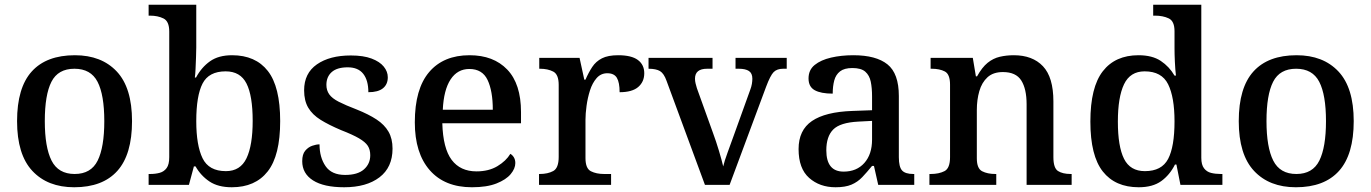

<svg xmlns="http://www.w3.org/2000/svg" viewBox="-20 -780 5783 810"><path d="M293 10Q181 10 116.5 -59Q52 -128 52 -269Q52 -410 114 -478.5Q176 -547 296 -547Q408 -547 472.5 -478.5Q537 -410 537 -269Q537 -128 475 -59Q413 10 293 10ZM295 -46Q364 -46 392 -102.5Q420 -159 420 -269Q420 -380 391.5 -435Q363 -490 294 -490Q225 -490 197 -435Q169 -380 169 -269Q169 -159 197.5 -102.5Q226 -46 295 -46Z M958 10Q900 10 863.5 -14.5Q827 -39 805 -78H798L777 0H607V-46H614Q636 -46 654 -51Q672 -56 683 -71Q694 -86 694 -117V-647Q694 -690 670 -702Q646 -714 613 -714H607V-760H808V-580Q808 -564 807 -539Q806 -514 805 -490Q804 -466 802 -453H807Q830 -496 866 -521.5Q902 -547 959 -547Q1058 -547 1110 -480.5Q1162 -414 1162 -269Q1162 -124 1109.5 -57Q1057 10 958 10ZM933 -58Q994 -58 1020 -112.5Q1046 -167 1046 -270Q1046 -376 1020 -427.5Q994 -479 932 -479Q861 -479 834.5 -427.5Q808 -376 808 -269Q808 -167 834.5 -112.5Q861 -58 933 -58Z M1432 10Q1346 10 1300.5 -19Q1255 -48 1255 -100Q1255 -129 1267.5 -144Q1280 -159 1297 -165Q1314 -171 1328 -171Q1328 -116 1353.5 -79Q1379 -42 1436 -42Q1489 -42 1515.5 -65.5Q1542 -89 1542 -125Q1542 -149 1531.5 -165Q1521 -181 1494.5 -196.5Q1468 -212 1419 -231Q1367 -253 1332.5 -274.5Q1298 -296 1280.5 -325.5Q1263 -355 1263 -399Q1263 -471 1317 -508.5Q1371 -546 1460 -546Q1513 -546 1547.5 -533Q1582 -520 1599 -499Q1616 -478 1616 -454Q1616 -424 1595.5 -407.5Q1575 -391 1534 -391Q1534 -441 1512.5 -468.5Q1491 -496 1447 -496Q1402 -496 1379.5 -476Q1357 -456 1357 -422Q1357 -399 1369 -382Q1381 -365 1409.5 -350.5Q1438 -336 1485 -318Q1535 -298 1568.5 -276Q1602 -254 1619 -224.5Q1636 -195 1636 -153Q1636 -74 1581 -32Q1526 10 1432 10Z M1971 10Q1856 10 1793 -62Q1730 -134 1730 -264Q1730 -405 1790.5 -476Q1851 -547 1961 -547Q2062 -547 2120 -486.5Q2178 -426 2178 -307V-260H1846Q1849 -154 1885.5 -105.5Q1922 -57 1990 -57Q2042 -57 2078.5 -79Q2115 -101 2133 -131Q2142 -126 2148 -116Q2154 -106 2154 -92Q2154 -69 2134.5 -45.5Q2115 -22 2074.5 -6Q2034 10 1971 10ZM2059 -317Q2059 -396 2037 -442.5Q2015 -489 1960 -489Q1910 -489 1881 -445Q1852 -401 1848 -317Z M2254 0V-46H2257Q2291 -46 2314 -58.5Q2337 -71 2337 -118V-422Q2337 -466 2314 -478Q2291 -490 2258 -490H2255V-536H2425L2445 -444H2450Q2463 -474 2478.5 -497.5Q2494 -521 2519.5 -534Q2545 -547 2588 -547Q2644 -547 2671 -527Q2698 -507 2698 -471Q2698 -435 2672.5 -413Q2647 -391 2594 -391Q2594 -432 2582.5 -451.5Q2571 -471 2542 -471Q2515 -471 2497 -450.5Q2479 -430 2469 -398.5Q2459 -367 2454.5 -333.5Q2450 -300 2450 -275V-113Q2450 -69 2473 -57.5Q2496 -46 2528 -46H2558V0Z M2792 -439Q2781 -470 2764.5 -480Q2748 -490 2716 -490V-536H2986V-490H2963Q2912 -490 2912 -448Q2912 -438 2914.5 -428Q2917 -418 2920 -408L2988 -219Q3001 -184 3013 -144Q3025 -104 3031 -78Q3036 -100 3049.5 -136.5Q3063 -173 3074 -204L3145 -401Q3150 -414 3152 -426Q3154 -438 3154 -448Q3154 -471 3139.5 -480.5Q3125 -490 3097 -490H3083V-536H3299V-490H3284Q3258 -490 3244 -476Q3230 -462 3212 -414L3058 0H2954Z M3505 10Q3438 10 3393.5 -29.5Q3349 -69 3349 -151Q3349 -231 3405.5 -269.5Q3462 -308 3576 -312L3659 -315V-373Q3659 -409 3653.5 -435.5Q3648 -462 3630.5 -477.5Q3613 -493 3576 -493Q3542 -493 3524 -479Q3506 -465 3499.5 -440.5Q3493 -416 3493 -385Q3443 -385 3417 -399.5Q3391 -414 3391 -449Q3391 -485 3417 -506Q3443 -527 3486 -537Q3529 -547 3580 -547Q3676 -547 3724 -508.5Q3772 -470 3772 -375V-117Q3772 -76 3785.5 -61Q3799 -46 3833 -46H3837V0H3685L3667 -80H3659Q3637 -53 3617.5 -32.5Q3598 -12 3572 -1Q3546 10 3505 10ZM3539 -56Q3594 -56 3626.5 -92.5Q3659 -129 3659 -191V-270L3601 -267Q3524 -263 3495 -233.5Q3466 -204 3466 -146Q3466 -56 3539 -56Z M3901 0V-46H3907Q3941 -46 3964.5 -58Q3988 -70 3988 -117V-423Q3988 -467 3966 -478.5Q3944 -490 3911 -490H3906V-536H4084L4097 -458H4102Q4123 -496 4146.5 -515Q4170 -534 4198 -540.5Q4226 -547 4257 -547Q4336 -547 4380 -500.5Q4424 -454 4424 -352V-117Q4424 -71 4443.5 -58.5Q4463 -46 4497 -46H4501V0H4311V-340Q4311 -405 4288.5 -440.5Q4266 -476 4211 -476Q4170 -476 4146 -454Q4122 -432 4111.5 -395.5Q4101 -359 4101 -316V-112Q4101 -69 4123.5 -57.5Q4146 -46 4179 -46H4183V0Z M4784 10Q4685 10 4632.5 -56.5Q4580 -123 4580 -267Q4580 -412 4632.5 -479.5Q4685 -547 4783 -547Q4841 -547 4877 -523Q4913 -499 4935 -461H4941Q4938 -487 4936.5 -519Q4935 -551 4935 -575V-648Q4935 -691 4910.5 -702.5Q4886 -714 4853 -714H4845V-760H5048V-114Q5048 -85 5059.5 -70Q5071 -55 5089.5 -50.5Q5108 -46 5130 -46H5137V0H4960L4943 -86H4937Q4915 -42 4879 -16Q4843 10 4784 10ZM4810 -58Q4881 -58 4908 -109.5Q4935 -161 4935 -268Q4935 -370 4908 -424.5Q4881 -479 4809 -479Q4748 -479 4722 -424.5Q4696 -370 4696 -267Q4696 -162 4722 -110Q4748 -58 4810 -58Z M5447 10Q5335 10 5270.5 -59Q5206 -128 5206 -269Q5206 -410 5268 -478.5Q5330 -547 5450 -547Q5562 -547 5626.5 -478.5Q5691 -410 5691 -269Q5691 -128 5629 -59Q5567 10 5447 10ZM5449 -46Q5518 -46 5546 -102.5Q5574 -159 5574 -269Q5574 -380 5545.5 -435Q5517 -490 5448 -490Q5379 -490 5351 -435Q5323 -380 5323 -269Q5323 -159 5351.5 -102.5Q5380 -46 5449 -46Z"/></svg>

Font: Noto Naskh Arabic Medium
Style: Regular
Weight: 500
Designer: Monotype Design Team, David Williams, Mohamad Dakak and Nizar Qandah
Foundry: Monotype Imaging Inc.
Version: Version 2.016